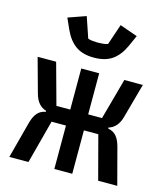

<svg xmlns="http://www.w3.org/2000/svg" viewBox="-114 -863 829 952"><g transform="rotate(15 300.0 -387.0)"><path d="M254 -223H180L121 0H23L73 -189Q82 -222 97.5 -240Q113 -258 140 -263V-268Q95 -281 79 -338L30 -516H125L183 -305H254V-516H346V-305H417L475 -516H570L521 -338Q505 -281 460 -268V-263Q487 -258 502.5 -240Q518 -222 527 -189L577 0H479L420 -223H346V0H254ZM300 -584Q242 -584 206 -609.5Q170 -635 147 -686L122 -742L213 -774L249 -668Q258 -664 273 -662.5Q288 -661 300 -661Q312 -661 327 -662.5Q342 -664 351 -668L387 -774L478 -742L453 -686Q430 -635 394 -609.5Q358 -584 300 -584Z"/></g></svg>

Font: IBM Plex Mono Medium
Style: Regular
Weight: 500
Monospace: yes
Designer: Mike Abbink, Paul van der Laan, Pieter van Rosmalen
Foundry: Bold Monday
Version: Version 2.3